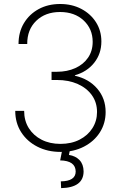

<svg xmlns="http://www.w3.org/2000/svg" viewBox="-20 -758 608 971"><path d="M286.6 10.3Q220.7 10.3 168.7 -16.4Q116.7 -43 86.9 -89.8Q57.1 -136.7 57.1 -197.3H102.1Q102.1 -147.5 125.7 -109.9Q149.4 -72.3 190.7 -51.3Q231.9 -30.3 285.6 -30.3Q340.8 -30.3 382.6 -51.8Q424.3 -73.2 447.5 -109.9Q470.7 -146.5 470.7 -191.4Q470.7 -240.2 444.6 -276.6Q418.5 -313 372.8 -333.3Q327.1 -353.5 267.6 -353.5H240.7V-395H267.6Q319.8 -395 360.8 -413.6Q401.9 -432.1 425.3 -466.3Q448.7 -500.5 448.7 -546.4Q448.7 -611.8 403.1 -654.5Q357.4 -697.3 283.7 -697.3Q209.5 -697.3 163.3 -652.8Q117.2 -608.4 117.7 -535.6H73.7Q73.7 -595.2 100.8 -640.6Q127.9 -686 175.3 -711.9Q222.7 -737.8 284.2 -737.8Q344.2 -737.8 391.4 -712.9Q438.5 -688 465.6 -645.3Q492.7 -602.5 492.7 -548.3Q492.7 -486.3 456.5 -440.7Q420.4 -395 358.9 -377.4V-375Q429.7 -358.9 471.9 -309.6Q514.2 -260.3 514.2 -191.4Q514.2 -134.3 485.1 -88.6Q456.1 -43 404.5 -16.4Q353 10.3 286.6 10.3ZM295.4 -2.9H334.5L328.6 25.4Q362.3 30.8 382.3 51.8Q402.3 72.8 402.8 108.9Q402.3 190.9 289.1 193.4L287.6 159.2Q362.3 158.2 362.8 109.9Q362.3 54.7 284.2 53.2Z"/></svg>

Font: Inter Display Extra Light
Style: Regular
Weight: 200
Designer: Rasmus Andersson
Foundry: rsms
Version: Version 4.000;git-4fc901f